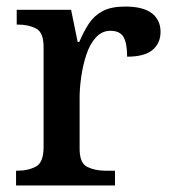

<svg xmlns="http://www.w3.org/2000/svg" viewBox="-20 -566 525 586"><path d="M29 0V-45H33Q66 -45 89.5 -57.5Q113 -70 113 -117V-423Q113 -467 90 -479Q67 -491 34 -491H31V-536H197L217 -438H222Q235 -469 251 -493.5Q267 -518 293 -532Q319 -546 362 -546Q417 -546 443.5 -525.5Q470 -505 470 -469Q470 -434 445.5 -413.5Q421 -393 368 -393Q368 -434 357 -453Q346 -472 317 -472Q291 -472 272.5 -451.5Q254 -431 243.5 -399Q233 -367 228 -332Q223 -297 223 -268V-112Q223 -68 246.5 -56.5Q270 -45 302 -45H331V0Z"/></svg>

Font: Noto Serif Sinhala Medium
Style: Regular
Weight: 500
Designer: Jelle Bosma - Monotype Design Team
Foundry: Monotype Imaging Inc.
Version: Version 2.007; ttfautohint (v1.8.4.7-5d5b)